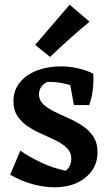

<svg xmlns="http://www.w3.org/2000/svg" viewBox="-20 -773 472 813"><path d="M210 20Q168 20 120.5 7.5Q73 -5 23 -33L66 -135Q105 -108 155 -84.5Q205 -61 258 -50Q270 -59 276 -72.5Q282 -86 282 -101Q282 -127 264.5 -145Q247 -163 219 -177Q191 -191 159.5 -204.5Q128 -218 100.5 -236Q73 -254 55 -280Q37 -306 37 -344Q37 -391 64.5 -424.5Q92 -458 138 -475Q184 -492 238 -492Q274 -492 309.5 -484Q345 -476 375 -461L342 -378Q309 -405 263.5 -416.5Q218 -428 180 -426Q159 -415 152 -401Q145 -387 145 -374Q145 -349 163 -332Q181 -315 209 -301Q237 -287 269 -273Q301 -259 329 -240.5Q357 -222 375 -195Q393 -168 393 -128Q393 -64 343 -22Q293 20 210 20ZM293 -328 269 -459 375 -461Q377 -428 373 -394Q369 -360 358 -328ZM192 -532 129 -583 275 -753 359 -681Q314 -644 274 -608Q234 -572 192 -532Z"/></svg>

Font: Eczar Medium
Style: Regular
Weight: 500
Designer: Vaibhav Singh
Foundry: Rosetta Type Foundry
Version: Version 2.000